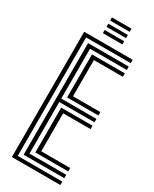

<svg xmlns="http://www.w3.org/2000/svg" viewBox="-239 -1004 853 1062"><g transform="rotate(30 188.0 -473.0)"><path d="M43.9 0V-800H353.6V-778.3H68.8V-21.7H353.6V0ZM143.7 -86.9V-373H343.6V-351.3H168.7V-108.7H353.6V-86.9ZM93.8 -43.5V-756.5H353.6V-734.8H118.8V-416.5H343.6V-394.8H118.8V-65.2H353.6V-43.5ZM143.7 -438.2V-713.1H353.6V-691.3H168.7V-460H343.6V-438.2ZM137.1 -925.5V-945.6H261.9V-925.5ZM137.1 -845V-865.1H261.9V-845ZM137.1 -885.2V-905.4H261.9V-885.2Z"/></g></svg>

Font: Big Shoulders Inline Thin
Style: Regular
Weight: 100
Designer: Patric King
Foundry: XO Type Co
Version: Version 2.002